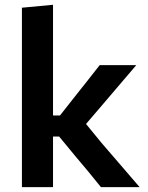

<svg xmlns="http://www.w3.org/2000/svg" viewBox="-20 -764 604 784"><path d="M392 0Q366.5 -32 340.2 -63.8Q314 -95.5 287.5 -126.5L221.5 -206.5H185V-292.5H225L282 -365Q308.5 -398 334.8 -431.5Q361 -465 387 -498H536.5Q498.5 -453.5 460.5 -409Q422.5 -364.5 385 -320.5L310 -233L304.5 -290.5L395 -180Q434 -135 472.8 -89.8Q511.5 -44.5 550 0ZM69.5 0Q69.5 -54 69.5 -104.5Q69.5 -155 69.5 -217V-493.5Q69.5 -555 69.5 -614.5Q69.5 -674 69.5 -732.5L196.5 -744.5Q196.5 -685.5 196.5 -623.5Q196.5 -561.5 196.5 -493.5V-193Q196.5 -141 196.5 -95.2Q196.5 -49.5 196.5 0Z"/></svg>

Font: Commissioner Thin SemiBold
Style: Regular
Weight: 600
Version: Version 1.000